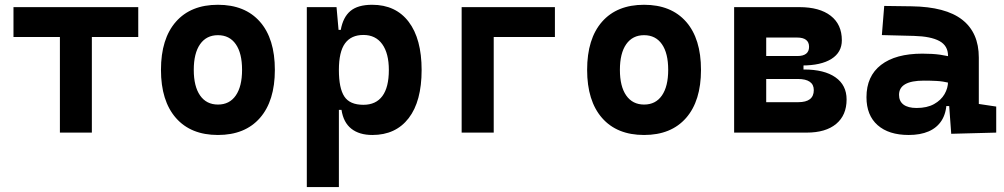

<svg xmlns="http://www.w3.org/2000/svg" viewBox="-20 -547 4142 792"><path d="M227.1 0V-517.6H358.9V0ZM35.6 -394.5V-517.6H550.3V-394.5Z M878.9 9.8Q767.1 9.8 705.6 -60.5Q644 -130.9 644 -258.8Q644 -387.2 705.6 -457.3Q767.1 -527.3 878.9 -527.3Q990.8 -527.3 1052.3 -457.3Q1113.8 -387.2 1113.8 -258.8Q1113.8 -130.9 1052.3 -60.5Q990.8 9.8 878.9 9.8ZM879.2 -115.7Q926.8 -115.7 952.6 -153.1Q978.5 -190.5 978.5 -258.9Q978.5 -327.6 952.6 -364.7Q926.7 -401.9 878.9 -401.9Q831.5 -401.9 805.4 -364.7Q779.3 -327.5 779.3 -258.8Q779.3 -190.4 805.4 -153.1Q831.5 -115.7 879.2 -115.7Z M1245.6 224.6V-517.6H1368.2L1377.9 -408.2V224.6ZM1516.1 9.8Q1461.9 9.8 1429.2 -16.1Q1396.5 -42 1388.7 -93.8H1342.8L1377.9 -258.3Q1377.9 -183.1 1400.4 -148.9Q1422.9 -114.7 1479 -114.7Q1530.8 -114.7 1557.4 -150.9Q1584 -187 1584 -258.3Q1584 -327.1 1556.6 -365Q1529.3 -402.8 1479 -402.8Q1428.7 -402.8 1403.3 -368.2Q1377.9 -333.5 1377.9 -258.3L1347.7 -423.8H1385.7Q1395 -476.1 1425.5 -501.7Q1456.1 -527.3 1515.1 -527.3Q1612.3 -527.3 1665.8 -457Q1719.2 -386.7 1719.2 -258.3Q1719.2 -128.9 1665.8 -59.6Q1612.3 9.8 1516.1 9.8Z M1884.3 0V-517.6H2016.6V0ZM1914.6 -394.5V-517.6H2269V-394.5Z M2636.7 9.8Q2524.9 9.8 2463.4 -60.5Q2401.9 -130.9 2401.9 -258.8Q2401.9 -387.2 2463.4 -457.3Q2524.9 -527.3 2636.7 -527.3Q2748.6 -527.3 2810.1 -457.3Q2871.6 -387.2 2871.6 -258.8Q2871.6 -130.9 2810.1 -60.5Q2748.6 9.8 2636.7 9.8ZM2637 -115.7Q2684.6 -115.7 2710.4 -153.1Q2736.3 -190.5 2736.3 -258.9Q2736.3 -327.6 2710.4 -364.7Q2684.5 -401.9 2636.7 -401.9Q2589.4 -401.9 2563.2 -364.7Q2537.1 -327.5 2537.1 -258.8Q2537.1 -190.4 2563.2 -153.1Q2589.4 -115.7 2637 -115.7Z M3133.8 0V-125.5H3272.9Q3304.7 -125.5 3320.8 -137.9Q3336.9 -150.4 3336.9 -175.3Q3336.9 -198.2 3320.3 -209.7Q3303.7 -221.2 3271.5 -221.2H3103.5V-260.3H3296.9Q3380.4 -260.3 3426.3 -228Q3472.2 -195.8 3472.2 -136.7Q3472.2 -71.8 3429.2 -35.9Q3386.2 0 3307.6 0ZM3008.3 0V-517.6H3140.6V0ZM3080.1 -243.2V-291H3294.4V-243.2ZM3103.5 -276.9V-315.9H3269.5Q3293 -315.9 3305.2 -325.4Q3317.4 -335 3317.4 -354Q3317.4 -373 3304.9 -382.6Q3292.5 -392.1 3268.6 -392.1H3133.8V-517.6H3277.3Q3360.8 -517.6 3406.7 -481.9Q3452.6 -446.3 3452.6 -380.9Q3452.6 -331.1 3409.7 -304Q3366.7 -276.9 3288.1 -276.9Z M3903.8 4.9 3892.6 -148.4 3890.6 -215.8V-316.9Q3890.6 -358.4 3855.2 -377.7Q3819.8 -397 3750 -398.9L3617.7 -402.3L3627.4 -522.5L3740.2 -521Q3880.9 -519 3949.2 -465.6Q4017.6 -412.1 4017.6 -309.6V-118.2L4089.4 -107.4V0ZM3728.5 9.8Q3646 9.8 3600.1 -30.8Q3554.2 -71.3 3554.2 -146Q3554.2 -232.9 3614.3 -279.3Q3674.3 -325.7 3784.7 -325.7Q3827.1 -325.7 3858.2 -321.3Q3889.2 -316.9 3920.9 -307.6L3899.4 -204.6Q3868.2 -211.9 3843.3 -213.1Q3818.4 -214.4 3791 -214.4Q3688.5 -214.4 3688.5 -155.8Q3688.5 -129.4 3707 -115.5Q3725.6 -101.6 3761.2 -101.6Q3804.2 -101.6 3833 -117.7Q3861.8 -133.8 3876.2 -158.7Q3890.6 -183.6 3890.6 -210V-242.2L3909.2 -109.4H3867.7L3884.8 -125Q3883.3 -80.1 3864.3 -50Q3845.2 -20 3810.8 -5.1Q3776.4 9.8 3728.5 9.8Z"/></svg>

Font: Cascadia Mono
Style: Regular
Weight: 400
Monospace: yes
Designer: Aaron Bell
Foundry: Saja Typeworks
Version: Version 2404.023